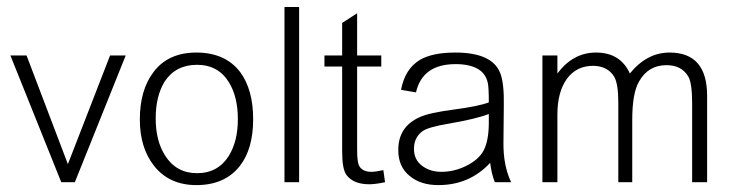

<svg xmlns="http://www.w3.org/2000/svg" viewBox="-20 -623 2105 551"><path d="M340.8 -463.9 194.8 -100.1H155.8L9.8 -463.9H56.2L174.8 -151.9L295.9 -463.9Z M706.5 -280.8Q706.5 -195.8 668.5 -147Q625.5 -91.8 543.5 -91.8Q465.3 -91.8 421.4 -147.9Q381.3 -199.7 381.3 -279.8Q381.3 -364.7 420.4 -416Q462.4 -472.2 543.5 -472.2Q626.5 -472.2 669.4 -416Q706.5 -365.7 706.5 -280.8ZM662.6 -280.8Q662.6 -345.7 636.7 -387.2Q606 -437 545.4 -437Q484.4 -437 452.6 -389.2Q426.8 -347.2 426.8 -283.2Q426.8 -219.2 453.6 -176.8Q485.8 -126 545.4 -126Q605.5 -126 636.7 -175.8Q662.6 -217.8 662.6 -280.8Z M838.4 -100.1H796.4V-603H838.4Z M1085 -100.1Q1057.1 -94.2 1040 -94.2Q994.1 -94.2 974.1 -121.1Q961.9 -138.2 961.9 -188V-432.1H911.1V-463.9H961.9V-557.1L1004.9 -585V-463.9H1074.2V-432.1H1004.9V-192.9Q1004.9 -160.6 1009.8 -148.9Q1018.6 -129.9 1045.9 -129.9Q1058.1 -129.9 1080.1 -134.8Z M1446.8 -100.1H1399.9Q1390.1 -126 1386.7 -155.8Q1327.6 -91.8 1237.8 -91.8Q1188 -91.8 1156.7 -117.2Q1122.6 -144 1123 -192.9Q1123 -259.8 1185.1 -287.1Q1211.9 -299.3 1282.5 -308.6Q1353 -317.9 1382.8 -329.1Q1382.8 -372.1 1379.9 -384.8Q1374 -412.6 1350.3 -425.8Q1326.7 -439 1287.6 -439Q1192.4 -439 1173.8 -357.9L1130.9 -365.2Q1142.1 -425.3 1185.1 -451.2Q1221.2 -472.2 1286.6 -472.2Q1393.6 -472.2 1416 -412.1Q1427.2 -382.3 1425.8 -317.9L1424.8 -214.8Q1423.8 -148.9 1446.8 -100.1ZM1382.8 -272V-295.9Q1346.7 -281.7 1267.6 -268.1Q1208.5 -258.3 1191.9 -246.1Q1168 -228 1168 -195.8Q1168 -165 1190.9 -147.5Q1213.9 -129.9 1246.6 -129.9Q1282.7 -129.9 1315.9 -146Q1354 -164.1 1368.4 -192.1Q1382.8 -220.2 1382.8 -272Z M2009.3 -100.1H1966.3V-326.2Q1966.3 -383.3 1955.6 -402.8Q1936.5 -436 1892.6 -436Q1840.8 -436 1814.5 -390.1Q1794.4 -356.9 1794.4 -278.8V-100.1H1754.4V-330.1Q1754.4 -381.8 1742.7 -402.8Q1723.6 -433.6 1682.6 -434.1Q1633.8 -434.1 1606.7 -396.5Q1579.6 -358.9 1579.6 -293.9V-100.1H1536.6V-463.9H1579.6V-412.1Q1624.5 -472.2 1690.4 -472.2Q1760.3 -472.2 1787.6 -412.1Q1836.4 -472.2 1901.4 -472.2Q2009.3 -472.2 2009.3 -348.1Z"/></svg>

Font: Kikakui Sans Pro
Style: Regular
Weight: 400
Version: 0.2